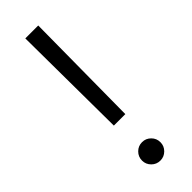

<svg xmlns="http://www.w3.org/2000/svg" viewBox="-246 -749 774 774"><g transform="rotate(-45 141.0 -361.5)"><path d="M107.9 -226.6 104 -727.5H177.7L173.3 -226.6ZM141.1 5.9Q119.1 5.9 103.8 -9.5Q88.4 -24.9 88.4 -46.4Q88.4 -68.4 103.8 -83.7Q119.1 -99.1 141.1 -99.1Q162.6 -99.1 178 -83.7Q193.4 -68.4 193.4 -46.4Q193.4 -24.9 178 -9.5Q162.6 5.9 141.1 5.9Z"/></g></svg>

Font: Inter Light
Style: Regular
Weight: 300
Designer: Rasmus Andersson
Foundry: rsms
Version: Version 4.000;git-a52131595